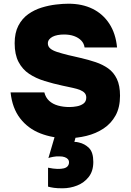

<svg xmlns="http://www.w3.org/2000/svg" viewBox="-20 -737 705 1035"><path d="M342 8Q264 8 197.5 -18Q131 -44 88.5 -99Q46 -154 37 -239H219Q226 -211 245 -193.5Q264 -176 292.5 -168Q321 -160 354 -160Q374 -160 395 -164Q416 -168 430.5 -179Q445 -190 445 -211Q445 -226 436.5 -235.5Q428 -245 412.5 -251.5Q397 -258 374 -263Q365 -265 355.5 -267Q346 -269 337 -271Q328 -273 318 -275Q267 -286 220 -300.5Q173 -315 137 -339Q101 -363 80 -403Q59 -443 59 -504Q59 -560 79 -598.5Q99 -637 132 -660.5Q165 -684 204 -696Q243 -708 281 -712.5Q319 -717 349 -717Q423 -717 479 -689.5Q535 -662 569.5 -609Q604 -556 611 -481H436Q433 -503 418 -518.5Q403 -534 379.5 -542.5Q356 -551 325 -551Q307 -551 291 -548Q275 -545 263.5 -539Q252 -533 245 -524Q238 -515 238 -503Q238 -487 250.5 -476Q263 -465 287.5 -457Q312 -449 348 -440Q365 -436 381 -432.5Q397 -429 413 -425Q457 -415 495.5 -402Q534 -389 563.5 -368Q593 -347 610 -311.5Q627 -276 627 -221Q627 -158 603 -114.5Q579 -71 538 -44Q497 -17 446 -4.5Q395 8 342 8ZM317 278Q288 278 270.5 275.5Q253 273 239 269V167Q268 173 289 173.5Q310 174 324 170.5Q338 167 345 158.5Q352 150 352 138Q352 128 346 121Q340 114 328.5 110Q317 106 302 106Q284 105 266 108.5Q248 112 241 115L290 -52H402L381 28Q387 28 393 28.5Q399 29 405 31Q437 38 460 61Q483 84 483 136Q483 185 458.5 216.5Q434 248 396 263Q358 278 317 278Z"/></svg>

Font: Onest Black
Style: Regular
Weight: 900
Designer: Dmitri Voloshin, Andrey Kudryavtsev
Foundry: Dmitri Voloshin, Andrey Kudryavtsev
Version: Version 1.000;gftools[0.9.33]